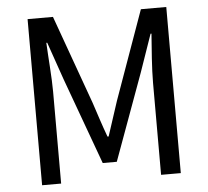

<svg xmlns="http://www.w3.org/2000/svg" viewBox="-52 -789 916 844"><g transform="rotate(-5 406.0 -366.5)"><path d="M100 0H184V-406C184 -469 176 -557 173 -622H177L235 -455L374 -74H436L575 -455L633 -622H637C632 -557 625 -469 625 -406V0H712V-733H600L460 -341C443 -290 427 -239 410 -188H405C386 -239 370 -290 353 -341L212 -733H100Z"/></g></svg>

Font: Spoqa Han Sans Neo Regular
Style: Regular
Weight: 400
Designer: [Spoqa Han Sans Neo] Dong-huui Kim  Younghwa Kang  Yujin Lee  [Noto Sans] Ryoko NISHIZUKA  (kana & ideographs); Paul D. 
Foundry: Spoqa (http://www.spoqa-han-sans.com)
Version: Version 1.000